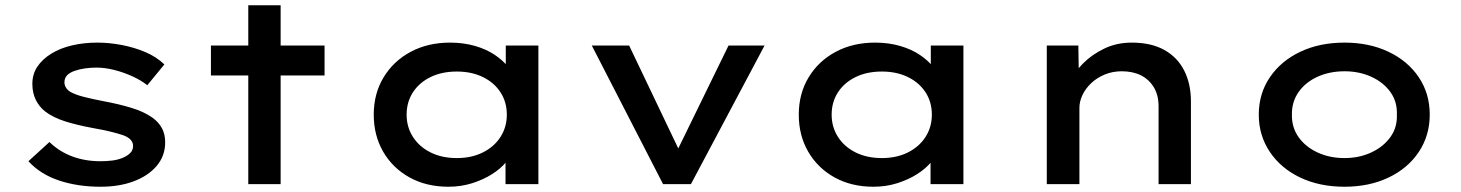

<svg xmlns="http://www.w3.org/2000/svg" viewBox="-20 -700 5554 730"><path d="M362 10Q276 10 205 -13.5Q134 -37 88 -87L168 -160Q205 -124 254 -105.5Q303 -87 362 -87Q384 -87 405.5 -89.5Q427 -92 445.5 -99.5Q464 -107 475 -118Q486 -129 486 -145Q486 -172 448 -186Q427 -193 398 -200Q369 -207 334 -213Q274 -224 228 -238.5Q182 -253 152 -276Q129 -294 116 -320.5Q103 -347 103 -381Q103 -418 122 -446.5Q141 -475 175 -496Q209 -517 254 -527.5Q299 -538 350 -538Q395 -538 442.5 -529Q490 -520 532.5 -502Q575 -484 605 -455L540 -376Q516 -395 483 -410Q450 -425 414.5 -434Q379 -443 347 -443Q325 -443 303.5 -440Q282 -437 263.5 -430.5Q245 -424 235 -413.5Q225 -403 225 -387Q225 -377 230.5 -367.5Q236 -358 247 -351Q266 -340 299.5 -331.5Q333 -323 375 -315Q434 -304 481 -289.5Q528 -275 559 -253Q583 -236 595.5 -213Q608 -190 608 -159Q608 -107 575.5 -69Q543 -31 488 -10.5Q433 10 362 10Z M924 0V-680H1047V0ZM782 -413V-527H1214V-413Z M1685 10Q1601 10 1537 -25.5Q1473 -61 1437 -123Q1401 -185 1401 -264Q1401 -344 1438.5 -406Q1476 -468 1541.5 -503Q1607 -538 1691 -538Q1742 -538 1785.5 -525.5Q1829 -513 1861 -491.5Q1893 -470 1912.5 -445Q1932 -420 1935 -394L1903 -395V-527H2027V0H1902V-139L1929 -134Q1926 -110 1905 -84.5Q1884 -59 1851 -38Q1818 -17 1775.5 -3.5Q1733 10 1685 10ZM1717 -99Q1773 -99 1816 -120.5Q1859 -142 1883 -179.5Q1907 -217 1907 -264Q1907 -312 1883 -349Q1859 -386 1816 -407Q1773 -428 1717 -428Q1660 -428 1617 -407Q1574 -386 1550 -349Q1526 -312 1526 -264Q1526 -217 1550 -179.5Q1574 -142 1617 -120.5Q1660 -99 1717 -99Z M2501 0 2230 -527H2372L2573 -106L2541 -99L2750 -527H2887L2607 0Z M3301 10Q3217 10 3153 -25.5Q3089 -61 3053 -123Q3017 -185 3017 -264Q3017 -344 3054.5 -406Q3092 -468 3157.5 -503Q3223 -538 3307 -538Q3358 -538 3401.5 -525.5Q3445 -513 3477 -491.5Q3509 -470 3528.5 -445Q3548 -420 3551 -394L3519 -395V-527H3643V0H3518V-139L3545 -134Q3542 -110 3521 -84.5Q3500 -59 3467 -38Q3434 -17 3391.5 -3.5Q3349 10 3301 10ZM3333 -99Q3389 -99 3432 -120.5Q3475 -142 3499 -179.5Q3523 -217 3523 -264Q3523 -312 3499 -349Q3475 -386 3432 -407Q3389 -428 3333 -428Q3276 -428 3233 -407Q3190 -386 3166 -349Q3142 -312 3142 -264Q3142 -217 3166 -179.5Q3190 -142 3233 -120.5Q3276 -99 3333 -99Z M3960 0V-527H4080L4082 -393L4048 -386Q4064 -425 4098 -459Q4132 -493 4179 -515.5Q4226 -538 4283 -538Q4357 -538 4407 -510Q4457 -482 4482.5 -431.5Q4508 -381 4508 -315V0H4385V-296Q4385 -338 4367 -368Q4349 -398 4318 -413.5Q4287 -429 4245 -429Q4210 -429 4180 -416.5Q4150 -404 4128.5 -383.5Q4107 -363 4095.5 -338.5Q4084 -314 4084 -290V0H4022Q3995 0 3979.5 0Q3964 0 3960 0Z M5092 10Q4997 10 4923.5 -25Q4850 -60 4808 -122.5Q4766 -185 4766 -264Q4766 -344 4808 -406Q4850 -468 4923.5 -503Q4997 -538 5092 -538Q5186 -538 5259.5 -503Q5333 -468 5374.5 -406Q5416 -344 5416 -264Q5416 -185 5374.5 -122.5Q5333 -60 5259.5 -25Q5186 10 5092 10ZM5092 -99Q5148 -99 5194 -120.5Q5240 -142 5266.5 -179Q5293 -216 5291 -264Q5293 -313 5266.5 -350Q5240 -387 5194 -408Q5148 -429 5092 -429Q5035 -429 4989 -408Q4943 -387 4917 -349.5Q4891 -312 4892 -264Q4891 -216 4917 -179Q4943 -142 4989 -120.5Q5035 -99 5092 -99Z"/></svg>

Font: Lexend Mega Medium
Style: Regular
Weight: 500
Version: Version 1.007